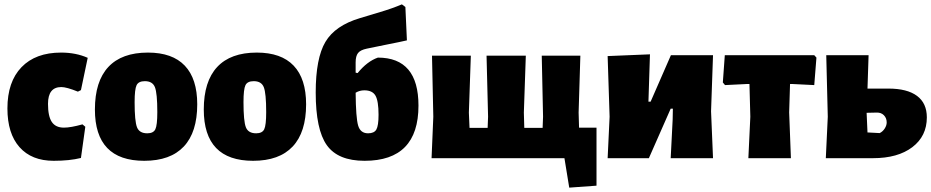

<svg xmlns="http://www.w3.org/2000/svg" viewBox="-20 -725 4269 880"><path d="M260 -484Q328 -484 382 -460L351 -312L337 -305Q285 -326 261 -326Q200 -326 200 -249Q200 -192 217.5 -166Q235 -140 273 -140Q304 -140 358 -155L371 -144L351 -1Q299 12 226 12Q125 12 69.5 -50.5Q14 -113 14 -228Q14 -350 78.5 -417Q143 -484 260 -484Z M658 -484Q770 -484 827 -424Q884 -364 884 -247Q884 -119 822.5 -53.5Q761 12 641 12Q415 12 415 -223Q415 -352 476.5 -418Q538 -484 658 -484ZM644 -353Q615 -353 606 -334.5Q597 -316 597 -257Q597 -169 608 -141.5Q619 -114 655 -114Q683 -114 692 -132.5Q701 -151 701 -211Q701 -298 690 -325.5Q679 -353 644 -353Z M1157 -484Q1269 -484 1326 -424Q1383 -364 1383 -247Q1383 -119 1321.5 -53.5Q1260 12 1140 12Q914 12 914 -223Q914 -352 975.5 -418Q1037 -484 1157 -484ZM1143 -353Q1114 -353 1105 -334.5Q1096 -316 1096 -257Q1096 -169 1107 -141.5Q1118 -114 1154 -114Q1182 -114 1191 -132.5Q1200 -151 1200 -211Q1200 -298 1189 -325.5Q1178 -353 1143 -353Z M1651 12Q1529 12 1478 -59.5Q1427 -131 1427 -301Q1427 -458 1471.5 -533Q1516 -608 1630 -642L1723 -670Q1777 -686 1822 -705L1838 -693L1845 -540Q1820 -534 1749 -520L1661 -502Q1632 -496 1621 -482Q1610 -468 1610 -439V-392L1619 -390Q1663 -444 1712 -461Q1898 -461 1898 -241Q1898 12 1651 12ZM1650 -311Q1628 -311 1610 -300Q1611 -185 1621.5 -149.5Q1632 -114 1667 -114Q1695 -114 1705 -131.5Q1715 -149 1715 -199Q1715 -262 1701 -286.5Q1687 -311 1650 -311Z M1958 0 1966 -190 1960 -470H2138L2129 -209L2132 -139H2215L2217 -190L2210 -470H2390L2381 -209L2383 -139H2467L2469 -190L2463 -470H2640L2632 -209L2634 -140H2714V126L2589 135L2567 0Z M2765 0 2774 -190 2765 -468 2959 -476 2952 -259H2962L3055 -472H3248L3239 -215L3248 0H3054L3063 -177L3064 -227H3054L2954 0Z M3410 0 3419 -190 3415 -340H3404L3303 -335L3293 -347L3302 -472H3712L3722 -461L3712 -335L3611 -340H3601L3597 -210L3605 0Z M3765 0 3774 -190 3767 -472H3961L3956 -319H4052Q4138 -319 4183 -285.5Q4228 -252 4228 -187Q4228 -101 4161.5 -50.5Q4095 0 3981 0ZM3997 -209 3952 -208 3956 -118 4012 -115Q4026 -122 4035 -136Q4044 -150 4044 -164Q4044 -184 4031 -197Q4018 -210 3997 -209Z"/></svg>

Font: Alegreya Sans Black
Style: Regular
Weight: 900
Designer: Juan Pablo del Peral
Foundry: Huerta Tipografica
Version: Version 2.007